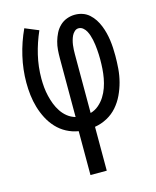

<svg xmlns="http://www.w3.org/2000/svg" viewBox="-111 -597 722 888"><g transform="rotate(-15 250.0 -152.5)"><path d="M211 215V5Q181 0 154.5 -14Q128 -28 107.5 -50Q87 -72 73 -99Q59 -126 50.5 -155Q42 -184 38.5 -214Q35 -244 35 -274Q35 -337 49.5 -399.5Q64 -462 91 -520L156 -493Q133 -441 120 -386Q107 -331 107 -274Q107 -253 109 -232Q111 -211 116 -190Q121 -169 128.5 -149.5Q136 -130 148 -112Q160 -94 176.5 -81Q193 -68 214 -62V-343Q214 -363 215.5 -383Q217 -403 222.5 -422.5Q228 -442 237 -460Q246 -478 260.5 -492Q275 -506 294 -513Q313 -520 333 -520Q352 -520 369.5 -514Q387 -508 401 -495.5Q415 -483 425 -467.5Q435 -452 442 -434.5Q449 -417 453.5 -399Q458 -381 460.5 -363Q463 -345 464 -326.5Q465 -308 465 -289Q465 -258 462.5 -226.5Q460 -195 452 -164.5Q444 -134 430.5 -105.5Q417 -77 396.5 -53.5Q376 -30 348 -15Q320 0 289 5V215ZM286 -62Q308 -68 325.5 -83Q343 -98 355 -117Q367 -136 374.5 -157.5Q382 -179 386 -201Q390 -223 391.5 -245.5Q393 -268 393 -291Q393 -302 392.5 -314Q392 -326 391 -337.5Q390 -349 388.5 -361Q387 -373 384.5 -384.5Q382 -396 378.5 -407Q375 -418 369.5 -428.5Q364 -439 354.5 -447Q345 -455 333 -455Q322 -455 313.5 -447Q305 -439 300.5 -429.5Q296 -420 293 -409Q290 -398 288.5 -387Q287 -376 286.5 -365Q286 -354 286 -343Z"/></g></svg>

Font: Iosevka Term Curly
Style: Regular
Weight: 400
Designer: Belleve Invis
Foundry: Belleve Invis
Version: Version 32.3.0